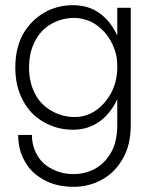

<svg xmlns="http://www.w3.org/2000/svg" viewBox="-20 -490 598 740"><path d="M103 30H50Q50 89 77 134Q101 178 153 205Q199 230 264 230Q322 230 372 203Q422 176 453 122Q484 70 484 -10V-460H432V-10Q432 56 408 98Q382 142 345 161Q307 181 264 181Q218 181 180 161Q142 142 123 107Q103 72 103 30ZM39 -230Q39 -156 69 -102Q97 -48 150 -19Q200 10 261 10Q320 10 364 -22Q407 -53 432 -108Q456 -162 456 -230Q456 -299 432 -353Q406 -409 364 -439Q321 -470 261 -470Q200 -470 150 -441Q100 -412 69 -359Q39 -305 39 -230ZM92 -230Q92 -290 116 -333Q139 -377 180 -399Q220 -421 268 -421Q294 -421 330 -407Q359 -392 383 -366Q406 -340 419 -306Q432 -277 432 -232Q432 -177 409 -133Q386 -90 349 -64Q312 -39 268 -39Q221 -39 180 -62Q137 -86 116 -127Q92 -171 92 -230Z"/></svg>

Font: NM-font
Style: Light
Weight: 500
Designer: ""
Foundry: ""
Version: ""